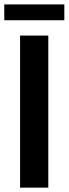

<svg xmlns="http://www.w3.org/2000/svg" viewBox="-25 -860 315 880"><path d="M67 0V-697H196.4V0ZM-5.4 -767.2V-839.8H269.8V-767.2Z"/></svg>

Font: Hanken Grotesk
Style: Regular
Weight: 400
Designer: Alfredo Marco Pradil
Foundry: Hanken Design Co.
Version: Version 3.013